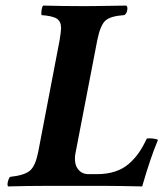

<svg xmlns="http://www.w3.org/2000/svg" viewBox="-20 -667 592 689"><path d="M329.1 -522.9 250 -112.8Q245.6 -79.1 259.5 -60.5Q273.4 -42 297.9 -42H327.1Q363.8 -42 392.8 -51.5Q421.9 -61 442.9 -79.6Q463.9 -98.1 478.5 -119.4Q493.2 -140.6 506.8 -169.9Q515.6 -171.4 528.3 -169.9Q541 -168.5 546.9 -165Q520 -101.6 490.2 2Q400.4 0 356 0H144Q83 0 8.8 2Q5.4 -3.4 8.3 -15.4Q11.2 -27.3 16.1 -32.2Q68.8 -38.1 88.1 -55.2Q107.4 -72.3 117.2 -122.1L193.8 -522Q199.2 -555.2 199.2 -565.9Q199.2 -589.8 184.1 -599.9Q168.9 -609.9 128.9 -612.8Q127.4 -621.1 129.4 -632.3Q131.3 -643.6 134.8 -647Q205.1 -645 276.9 -645H287.1Q303.7 -645 321.8 -645.3Q339.8 -645.5 370.8 -646Q401.9 -646.5 433.1 -647Q439 -642.6 436.5 -629.9Q434.1 -617.2 425.8 -612.8Q375.5 -609.4 357.7 -592.5Q339.8 -575.7 329.1 -522.9Z"/></svg>

Font: Common Serif
Style: Bold Italic
Weight: 700
Italic angle: -12°
Designer: Philipp H. Poll, Khaled Hosny
Foundry: Stefan Peev, Context Ltd.
Version: Version 1.026